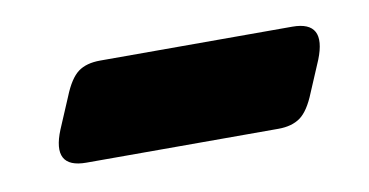

<svg xmlns="http://www.w3.org/2000/svg" viewBox="-30 -371 429 223"><g transform="rotate(-10 184.0 -260.0)"><path d="M321.5 -317Q361.5 -317 344.5 -274L329 -237.5Q321 -217.5 311 -210.2Q301 -203 285 -203H58.5Q18 -203 35.5 -246L51 -282.5Q59 -302.5 68.8 -309.8Q78.5 -317 95 -317Z"/></g></svg>

Font: Fraunces 72pt S100
Style: Bold Italic
Weight: 700
Italic angle: -16°
Version: Version 1.000; ttfautohint (v1.8.3)